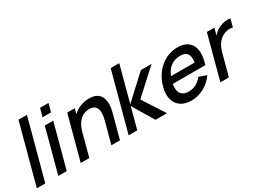

<svg xmlns="http://www.w3.org/2000/svg" viewBox="-52 -1389 2773 2057"><g transform="rotate(-30 1335.0 -360.0)"><path d="M-18.5 0H86L283 -735H178.5Z M415.1 -628.5H519.6L546.8 -730H442.3ZM246.7 0H351.2L495.9 -540H391.4Z M944.8 -554.5C866.8 -554.5 798 -525.5 745.1 -475.5L762.4 -540H668.9L524.2 0H630.2L705.5 -281C739.8 -409 814.3 -455.5 889.3 -455.5C965.6 -455.5 988.2 -408.8 988.2 -352.8C988.2 -324.5 982.4 -293.7 974.9 -265.5L903.7 0H1009.7L1090.1 -300C1097.1 -326.3 1103.8 -361.2 1103.8 -396.7C1103.8 -474.2 1072.3 -554.5 944.8 -554.5Z M1117 0H1223.5L1293.2 -260L1449.5 0H1591.5L1416.9 -270L1713.2 -540H1580.2L1298.6 -280L1416.5 -720H1310.5Z M1802.1 -240.5H2204.6C2220.6 -289.8 2228.4 -334.5 2228.4 -373.6C2228.4 -487.8 2161.8 -555 2038.9 -555C1880.9 -555 1744.2 -442.5 1696.8 -265.5C1688.4 -234 1684.3 -204.5 1684.3 -177.2C1684.3 -59.7 1760.1 15 1891.1 15C1995.6 15 2102 -40.5 2169.9 -137L2076.1 -169.5C2034.7 -114 1977.5 -83.5 1912.5 -83.5C1836.5 -83.5 1797.6 -122.9 1797.6 -194.5C1797.6 -208.6 1799.1 -224 1802.1 -240.5ZM2018.1 -462.5C2088.4 -462.5 2122.8 -430.2 2122.8 -362.3C2122.8 -350 2121.7 -336.6 2119.4 -322H1826.4C1864.5 -413.5 1929.1 -462.5 2018.1 -462.5Z M2531.2 -509.5C2507.1 -496 2484.9 -476.5 2466.4 -454L2489.4 -540H2396.4L2251.7 0H2357.2L2430.2 -272.5C2447.2 -336 2479.5 -393 2539.2 -425.5C2566.9 -440.6 2596.9 -447.1 2623.5 -447.1C2637.5 -447.1 2650.5 -445.3 2661.7 -442L2687.9 -540C2676.8 -542.2 2664.9 -543.3 2652.4 -543.3C2612.8 -543.3 2568.1 -532.3 2531.2 -509.5Z"/></g></svg>

Font: Manrope
Style: SemiBoldItalic
Weight: 600
Italic angle: -15°
Designer: Mikhail Sharanda
Foundry: Mikhail Sharanda
Version: Version 4.502;hotconv 1.0.109;makeotfexe 2.5.65596